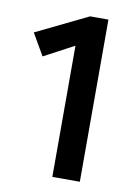

<svg xmlns="http://www.w3.org/2000/svg" viewBox="-70 -613 465 660"><g transform="rotate(10 162.5 -283.0)"><path d="M255 0V-566H191L10 -478L54 -402L159 -458V0Z"/></g></svg>

Font: Catamaran Thin Medium
Style: Regular
Weight: 500
Version: Version 2.000